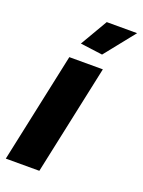

<svg xmlns="http://www.w3.org/2000/svg" viewBox="-150 -795 640 861"><g transform="rotate(20 170.5 -365.0)"><path d="M102 -525H262L150 0H-10ZM236 -586 130 -600 206 -730H351Z"/></g></svg>

Font: Raleway Thin ExtraBold
Style: Italic
Weight: 800
Italic angle: -12°
Version: Version 4.026